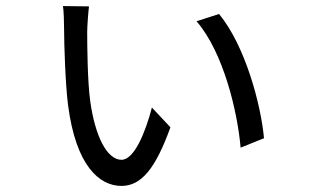

<svg xmlns="http://www.w3.org/2000/svg" viewBox="-20 -591 1040 632"><path d="M273 -570 187 -571C190 -558 191 -511 191 -492C191 -450 195 -314 204 -245C230 -45 307 21 380 21C445 21 492 -36 541 -172L480 -237C459 -156 422 -65 380 -65C332 -65 293 -143 277 -258C268 -323 267 -442 267 -486C267 -504 271 -557 273 -570ZM701 -545 627 -521C716 -418 762 -222 772 -105L849 -136C839 -247 787 -441 701 -545Z"/></svg>

Font: Noto Sans Mono CJK JP Regular
Style: Regular
Weight: 400
Designer: Ryoko NISHIZUKA (kana & ideographs); Paul D. Hunt (Latin, Greek & Cyrillic); Wenlong ZHANG (bopomofo); Sandoll Communica
Foundry: Adobe Systems Incorporated
Version: Version 1.004;PS 1.004;hotconv 1.0.82;makeotf.lib2.5.63406